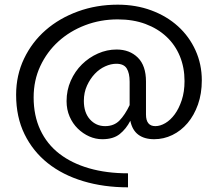

<svg xmlns="http://www.w3.org/2000/svg" viewBox="-20 -587 935 822"><path d="M535 -237Q535 -274 522.5 -294Q510 -314 478 -314Q455 -314 430.5 -303Q406 -292 386 -271Q366 -250 352.5 -220.5Q339 -191 339 -155Q339 -105 365 -76Q391 -47 430 -47Q468 -47 491.5 -71Q515 -95 535 -137ZM484 -567Q562 -567 628 -542.5Q694 -518 742 -474.5Q790 -431 817 -371.5Q844 -312 844 -243Q844 -186 827.5 -139.5Q811 -93 783 -60Q755 -27 718 -9Q681 9 640 9Q598 9 572 -10.5Q546 -30 538 -70Q520 -35 492.5 -13Q465 9 418 9Q389 9 362 -3Q335 -15 313 -36.5Q291 -58 278 -88Q265 -118 265 -154Q265 -201 283 -241.5Q301 -282 331 -311.5Q361 -341 399.5 -358Q438 -375 479 -375Q535 -375 570 -340.5Q605 -306 605 -238V-97Q605 -47 645 -47Q666 -47 688 -60Q710 -73 728 -97.5Q746 -122 758 -158Q770 -194 770 -240Q770 -298 750 -346.5Q730 -395 692.5 -430Q655 -465 602.5 -484.5Q550 -504 484 -504Q410 -504 344.5 -479Q279 -454 230 -409.5Q181 -365 152.5 -304Q124 -243 124 -170Q124 -92 152.5 -31Q181 30 234 71Q287 112 361.5 133.5Q436 155 528 155V215Q424 215 336 188.5Q248 162 184.5 111.5Q121 61 85 -12.5Q49 -86 49 -181Q49 -265 83 -336Q117 -407 175.5 -458Q234 -509 313.5 -538Q393 -567 484 -567Z"/></svg>

Font: Karla Tamil Upright
Style: Regular
Weight: 400
Designer: Jonathan Pinhorn
Foundry: Jonathan Pinhorn
Version: Version 1.001